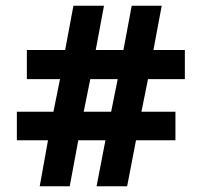

<svg xmlns="http://www.w3.org/2000/svg" viewBox="-20 -652 706 672"><path d="M148 -161H39V-261H167L190 -375H74V-477H208L237 -632H344L315 -477H412L441 -632H546L517 -477H627V-375H498L475 -261H594V-161H456L425 0H318L349 -161H254L224 0H119ZM369 -261 392 -375H296L273 -261Z"/></svg>

Font: Noto Sans Bengali
Style: Bold
Weight: 700
Designer: Jelle Bosma - Monotype Design Team
Foundry: Monotype Imaging Inc.
Version: Version 2.003; ttfautohint (v1.8.4.7-5d5b)